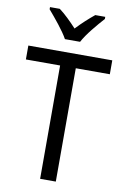

<svg xmlns="http://www.w3.org/2000/svg" viewBox="-101 -1003 695 1061"><g transform="rotate(10 246.0 -472.0)"><path d="M203 -784H288C311 -829 366 -893 401 -932V-944H345C311 -916 280 -888 245 -851C213 -886 177 -921 146 -944H91V-932C127 -890 179 -828 203 -784ZM290 0V-636H481V-714H10V-636H202V0Z"/></g></svg>

Font: Noto Sans Armenian SemiCondensed
Style: Regular
Weight: 400
Width: 4
Designer: Monotype Design Team
Foundry: Monotype Imaging Inc.
Version: Version 2.008